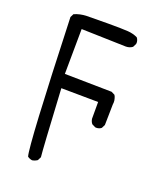

<svg xmlns="http://www.w3.org/2000/svg" viewBox="-136 -698 771 909"><g transform="rotate(20 250.0 -243.5)"><path d="M333.5 -243.7V-159.7Q335.4 -145.5 343.8 -135.3L361.3 -126.5Q363.8 -126 366.2 -126Q381.8 -126 392.1 -134.8L400.9 -152.3L402.8 -255.4Q403.8 -261.7 403.8 -266.8Q403.8 -272 403.3 -276.4Q402.8 -280.8 401.4 -285.2Q399.4 -294.4 394.5 -302.2L377 -311L140.1 -314.9L142.1 -541.5L366.7 -535.2Q385.7 -535.2 399.9 -545.9L408.7 -563.5Q409.2 -566.4 409.2 -570.8Q409.2 -575.2 407.2 -581.8Q405.3 -588.4 400.4 -594.2Q378.4 -605 351.1 -606.9Q323.2 -608.9 250.5 -608.9Q177.7 -608.9 143.6 -607.9Q109.4 -606.9 81.5 -594.2L72.8 -577.1Q94.7 60.5 110.4 112.8Q120.6 120.6 133.8 122.6Q147.5 120.6 159.7 112.3L168.5 94.7Q164.1 57.6 147.5 -245.6Z"/></g></svg>

Font: Bakudai
Style: Light
Weight: 300
Version: Version 1.48